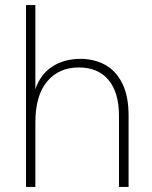

<svg xmlns="http://www.w3.org/2000/svg" viewBox="-20 -740 603 760"><path d="M83 -720H120V-387Q140 -446 187 -476.5Q234 -507 298 -507Q353 -507 396 -483.5Q439 -460 464 -410Q489 -360 489 -282V0H451V-281Q451 -374 409.5 -423.5Q368 -473 292 -473Q213 -473 166.5 -417.5Q120 -362 120 -255V0H83Z"/></svg>

Font: Albert Sans ExtraLight
Style: Regular
Weight: 250
Designer: Andreas Rasmussen
Foundry: a.Foundry
Version: Version 1.025